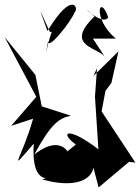

<svg xmlns="http://www.w3.org/2000/svg" viewBox="-50 -765 613 841"><path d="M243 -100C274 -12 257 -211 100 -88C176 -228 211 -248 261 -258L133 -299L105 -437L-30 -603L109 -341L-1 -214L95 -245C45 -68 -24 5 98 -136C83 79 206 -9 135 21C336 77 393 -21 343 -92L382 56L515 -56L543 -53L395 -277L412 -367L438 -402L469 -540L359 -432L375 -466L366 -342L381 -111C250 -212 206 -188 282 -132ZM163 -597C144 -521 264 -673 276 -710C298 -727 268 -812 158 -629C104 -777 134 -698 168 -626C184 -616 181 -664 151 -532ZM357 -596H457C352 -685 386 -798 424 -689C398 -643 271 -778 364 -693C224 -558 392 -558 413 -510Z"/></svg>

Font: Asimov Silicon
Style: Regular
Weight: 400
Designer: Google
Version: Version 2.000980; 2014